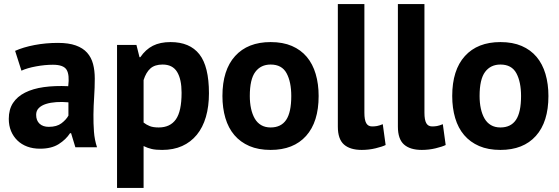

<svg xmlns="http://www.w3.org/2000/svg" viewBox="-20 -720 2738 940"><path d="M54 -471Q94 -489 149 -499.5Q204 -510 264 -510Q316 -510 351 -497.5Q386 -485 406.5 -462Q427 -439 435.5 -407Q444 -375 444 -335Q444 -291 441 -246.5Q438 -202 437.5 -159Q437 -116 440 -75.5Q443 -35 455 1H349L328 -68H323Q303 -37 267.5 -14.5Q232 8 176 8Q141 8 113 -2.5Q85 -13 65 -32.5Q45 -52 34 -78.5Q23 -105 23 -138Q23 -184 43.5 -215.5Q64 -247 102.5 -266.5Q141 -286 194.5 -293.5Q248 -301 314 -298Q321 -354 306 -378.5Q291 -403 239 -403Q200 -403 156.5 -395Q113 -387 85 -374ZM219 -99Q258 -99 281 -116.5Q304 -134 315 -154V-219Q284 -222 255.5 -220Q227 -218 205 -211Q183 -204 170 -191Q157 -178 157 -158Q157 -130 173.5 -114.5Q190 -99 219 -99Z M553 -500H648L663 -440H667Q693 -478 728.5 -496Q764 -514 815 -514Q909 -514 956 -454.5Q1003 -395 1003 -263Q1003 -199 988 -147.5Q973 -96 943.5 -60Q914 -24 871.5 -5Q829 14 774 14Q743 14 723 9.5Q703 5 683 -5V200H553ZM776 -404Q738 -404 716.5 -385Q695 -366 683 -328V-120Q697 -109 713.5 -102.5Q730 -96 757 -96Q813 -96 841 -135.5Q869 -175 869 -266Q869 -332 847 -368Q825 -404 776 -404Z M1069 -250Q1069 -377 1131 -445.5Q1193 -514 1305 -514Q1365 -514 1409 -495Q1453 -476 1482 -441.5Q1511 -407 1525.5 -358Q1540 -309 1540 -250Q1540 -123 1478.5 -54.5Q1417 14 1305 14Q1245 14 1201 -5Q1157 -24 1127.5 -58.5Q1098 -93 1083.5 -142Q1069 -191 1069 -250ZM1203 -250Q1203 -217 1209 -189Q1215 -161 1227 -140Q1239 -119 1258.5 -107.5Q1278 -96 1305 -96Q1356 -96 1381 -133Q1406 -170 1406 -250Q1406 -319 1383 -361.5Q1360 -404 1305 -404Q1257 -404 1230 -368Q1203 -332 1203 -250Z M1764 -168Q1764 -133 1773 -117Q1782 -101 1802 -101Q1814 -101 1825.5 -103Q1837 -105 1854 -112L1868 -10Q1852 -2 1819 6Q1786 14 1751 14Q1694 14 1664 -12.5Q1634 -39 1634 -100V-700H1764Z M2058 -168Q2058 -133 2067 -117Q2076 -101 2096 -101Q2108 -101 2119.5 -103Q2131 -105 2148 -112L2162 -10Q2146 -2 2113 6Q2080 14 2045 14Q1988 14 1958 -12.5Q1928 -39 1928 -100V-700H2058Z M2194 -250Q2194 -377 2256 -445.5Q2318 -514 2430 -514Q2490 -514 2534 -495Q2578 -476 2607 -441.5Q2636 -407 2650.5 -358Q2665 -309 2665 -250Q2665 -123 2603.5 -54.5Q2542 14 2430 14Q2370 14 2326 -5Q2282 -24 2252.5 -58.5Q2223 -93 2208.5 -142Q2194 -191 2194 -250ZM2328 -250Q2328 -217 2334 -189Q2340 -161 2352 -140Q2364 -119 2383.5 -107.5Q2403 -96 2430 -96Q2481 -96 2506 -133Q2531 -170 2531 -250Q2531 -319 2508 -361.5Q2485 -404 2430 -404Q2382 -404 2355 -368Q2328 -332 2328 -250Z"/></svg>

Font: PT Sans
Style: Bold
Weight: 700
Version: Version 2.003W OFL; ttfautohint (v1.6)